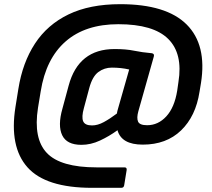

<svg xmlns="http://www.w3.org/2000/svg" viewBox="-20 -715 1014 920"><path d="M421 185Q199 185 111.5 86.5Q24 -12 54 -202L68 -289Q88 -415 147.5 -506Q207 -597 308.5 -646Q410 -695 556 -695Q777 -695 874.5 -597.5Q972 -500 943 -317L936 -275Q918 -158 847.5 -90Q777 -22 664 -22Q562 -22 543 -91Q503 -62 459 -41.5Q415 -21 370 -21Q300 -21 278 -67Q256 -113 279 -194L309 -305Q356 -480 529 -480Q584 -480 622.5 -472Q661 -464 707 -460Q721 -458 717 -444L643 -182Q634 -150 641.5 -132.5Q649 -115 685 -115Q738 -115 777 -157.5Q816 -200 829 -280L835 -322Q857 -458 786 -528.5Q715 -599 547 -599Q389 -599 294.5 -516.5Q200 -434 175 -277L162 -198Q139 -51 204.5 18Q270 87 443 87H577Q588 87 587 99L575 173Q573 185 561 185ZM421 -114Q448 -114 477.5 -130Q507 -146 540 -171Q541 -177 542.5 -183.5Q544 -190 546 -196L599 -382Q560 -391 516 -391Q480 -391 451.5 -370Q423 -349 408 -294L382 -197Q370 -154 378.5 -134Q387 -114 421 -114Z"/></svg>

Font: Sofia Sans
Style: Bold Italic
Weight: 700
Italic angle: -9°
Designer: Botio Nikoltchev, Ani Petrova
Foundry: lettersoup
Version: Version 4.101; ttfautohint (v1.8.4.7-5d5b)